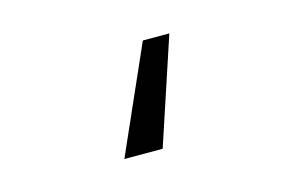

<svg xmlns="http://www.w3.org/2000/svg" viewBox="-48 -225 696 455"><g transform="rotate(-15 300.0 3.0)"><path d="M390 -127 304 133H210L325 -127Z"/></g></svg>

Font: Fira Mono
Style: Regular
Weight: 400
Designer: Carrois Corporate & Edenspiekermann AG
Foundry: Carrois Corporate GbR & Edenspiekermann AG
Version: Version 3.206;PS 003.206;hotconv 1.0.70;makeotf.lib2.5.58329